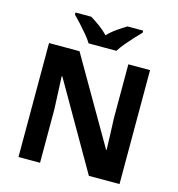

<svg xmlns="http://www.w3.org/2000/svg" viewBox="-132 -1048 1076 1162"><g transform="rotate(15 406.5 -467.0)"><path d="M723 0H531L220 -540H216Q218 -489 220.5 -438Q223 -387 225 -336V0H90V-714H281L591 -179H594Q593 -229 591 -278Q589 -327 587 -376V-714H723ZM322 -774Q308 -797 285.5 -824Q263 -851 239 -877Q215 -903 197 -921V-934H296Q322 -918 352 -896.5Q382 -875 408 -848Q434 -875 465 -896.5Q496 -918 522 -934H621V-921Q603 -903 579 -877Q555 -851 532.5 -824Q510 -797 496 -774Z"/></g></svg>

Font: Noto IKEA Arabic
Style: Bold
Weight: 700
Designer: Monotype Design Team
Foundry: Monotype Imaging Inc.
Version: Version 1.200